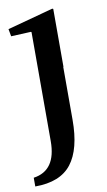

<svg xmlns="http://www.w3.org/2000/svg" viewBox="-85 -570 457 823"><g transform="rotate(-10 143.5 -159.0)"><path d="M97 -446 10 -442 4 -474 204 -528 208 -526V-274H207V-44Q207 84 158 147Q109 210 0 210V172Q99 158 99 30V-444Z"/></g></svg>

Font: Minipax
Style: Bold
Weight: 500
Designer: Raphaël Ronot, Igor Stepanchenko (Cyrillic)
Foundry: steppetype
Version: Version 1.002